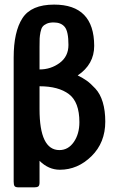

<svg xmlns="http://www.w3.org/2000/svg" viewBox="-20 -724 515 830"><path d="M39.1 61V-475.1Q39.1 -586.9 77.1 -645.5Q115.2 -704.1 213.9 -704.1Q386.7 -704.1 387.2 -525.9Q387.2 -445.8 315.9 -397.9Q338.9 -386.7 355 -375.2Q371.1 -363.8 392.1 -341.3Q413.1 -318.8 424.1 -282.5Q435.1 -246.1 435.1 -198.2Q435.1 -107.4 375.5 -48.8Q315.9 9.8 238.8 9.8Q189.9 9.8 150.9 -28.8V64.9Q150.9 78.1 145.5 82Q140.1 85.9 127.9 85.9H61Q46.9 85.9 43 80.6Q39.1 75.2 39.1 61ZM150.9 -252Q150.9 -75.2 236.8 -75.2Q274.9 -75.2 299.1 -110.1Q323.2 -145 323.2 -195.8Q323.2 -282.7 278.1 -316.9Q232.9 -351.1 150.9 -351.1ZM150.9 -423.8Q199.7 -423.8 237.8 -451.9Q275.9 -480 275.9 -529.8Q275.9 -587.9 260 -607.4Q244.1 -627 211.9 -627Q193.8 -627 181.9 -621.6Q169.9 -616.2 164.1 -608.6Q158.2 -601.1 155 -585Q151.9 -568.8 151.4 -557.4Q150.9 -545.9 150.9 -522Z"/></svg>

Font: CMU Sans Serif Demi Condensed
Style: DemiCondensed
Weight: 600
Width: 3
Version: Version 0.7.0